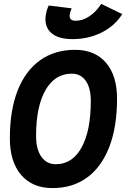

<svg xmlns="http://www.w3.org/2000/svg" viewBox="-20 -960 650 990"><path d="M250.5 9.8Q147 9.8 88.9 -58.1Q30.8 -126 30.8 -247.1Q30.8 -390.6 70.8 -492.7Q110.8 -594.7 186.3 -648.9Q261.7 -703.1 367.2 -703.1Q469.2 -703.1 526.4 -636.7Q583.5 -570.3 583.5 -451.7Q583.5 -306.6 543.9 -203.4Q504.4 -100.1 429.9 -45.2Q355.5 9.8 250.5 9.8ZM268.1 -113.3Q353 -113.3 400.6 -199.5Q448.2 -285.6 448.2 -439.5Q448.2 -505.9 422.4 -543Q396.5 -580.1 350.1 -580.1Q263.2 -580.1 214.6 -495.4Q166 -410.6 166 -259.3Q166 -190.4 193.1 -151.9Q220.2 -113.3 268.1 -113.3ZM353.5 -758.3Q278.8 -758.3 242.7 -791.5Q214.4 -817.9 214.4 -859.9Q214.4 -871.1 216.3 -883.8Q220.7 -910.6 231.4 -931.6L349.6 -917Q346.2 -909.2 343.5 -901.4Q340.8 -893.6 339.8 -886.7Q338.9 -881.8 338.9 -877.9Q338.9 -853 371.1 -853Q404.3 -853 437.7 -874Q471.2 -895 496.6 -932.1L502 -939.9L610.4 -887.2L604 -877.9Q565.4 -821.8 499.3 -790Q433.1 -758.3 353.5 -758.3Z"/></svg>

Font: CaskaydiaCove NFP
Style: Bold Italic
Weight: 700
Italic angle: -10°
Designer: Aaron Bell
Foundry: Saja Typeworks
Version: Version 2111.001; VTT 6.35;Nerd Fonts 3.1.1